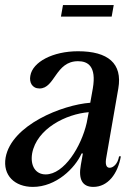

<svg xmlns="http://www.w3.org/2000/svg" viewBox="-26 -717 529 753"><path d="M340 16C397 16 436 -35 448 -104H441C436 -74 418 -59 404 -59C390 -59 386 -74 391 -100L438 -370C455 -468 398 -516 280 -516C181 -516 102 -474 93 -420C88 -394 100 -370 129 -370C190 -370 191 -477 280 -477C318 -477 353 -458 338 -370L328 -314C219 -306 19 -227 -4 -99C-16 -29 32 16 103 16C194 16 268 -57 294 -115H299L291 -70C281 -15 296 16 340 16ZM100 -115C118 -213 234 -270 322 -277L314 -235C293 -143 226 -33 153 -33C114 -33 92 -66 100 -115ZM213 -652H412L420 -697H221Z"/></svg>

Font: RL Madena Oblique
Style: Regular
Weight: 400
Italic angle: -10°
Designer: I Kadek Wantara Putra
Foundry: Roughlines ID
Version: Version 1.000;Glyphs 3.1.2 (3151)